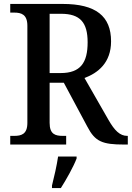

<svg xmlns="http://www.w3.org/2000/svg" viewBox="-20 -734 669 975"><path d="M32 0H316V-44H299C261 -44 232 -52 232 -110V-314H304L424 -90C463 -15 500 0 610 0H629V-44H626C589 -44 562 -71 531 -125L409 -338C477 -363 544 -415 544 -524C544 -652 467 -714 298 -714H32V-670H52C88 -670 119 -661 119 -603V-110C119 -52 88 -44 52 -44H32ZM288 -363H232V-664H290C387 -664 425 -620 425 -519C425 -416 389 -363 288 -363ZM244 208V221H289C316 179 353 113 369 71V61H275C268 108 255 165 244 208Z"/></svg>

Font: Noto Serif Tamil SemiCondensed Medium
Style: Regular
Weight: 500
Width: 4
Designer: Indian Type Foundry, Tom Grace, and the Monotype Design Team
Foundry: Monotype Imaging Inc.
Version: Version 2.004